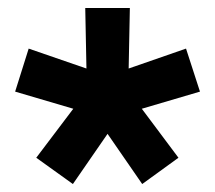

<svg xmlns="http://www.w3.org/2000/svg" viewBox="-20 -779 540 482"><path d="M163 -317 71 -383 164 -506 18 -549 52 -657 197 -607 194 -759H306L303 -607L447 -657L482 -549L336 -506L428 -383L337 -317L250 -443Z"/></svg>

Font: M PLUS Code Latin
Style: Bold
Weight: 700
Designer: Coji Morishita
Foundry: UNDERFOREST DESIGN
Version: Version 1.002; ttfautohint (v1.8.3)